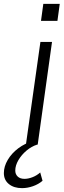

<svg xmlns="http://www.w3.org/2000/svg" viewBox="-105 -748 329 993"><path d="M29 0 104 -531H164L90 0ZM107 -640 119 -728H204L192 -640ZM9 225Q-33 225 -59 204Q-85 183 -85 147Q-85 113 -65 79Q-45 45 -10.5 19Q24 -7 66 -18H90L87 0Q58 9 32 31Q6 53 -10 80.5Q-26 108 -26 134Q-26 153 -13.5 165Q-1 177 22 177Q41 177 63 168.5Q85 160 103 144L115 187Q94 205 65.5 215Q37 225 9 225Z"/></svg>

Font: Plus Jakarta Sans Light
Style: Italic
Weight: 300
Italic angle: -8°
Designer: Gumpita Rahayu
Foundry: Tokotype
Version: Version 2.071; ttfautohint (v1.8.4.7-5d5b);gftools[0.9.29]